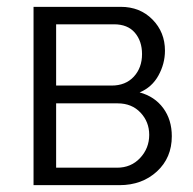

<svg xmlns="http://www.w3.org/2000/svg" viewBox="-20 -541 563 561"><path d="M78 -521H333Q389 -521 425.5 -484Q462 -447 462 -393Q462 -355 443 -320.5Q424 -286 388 -271Q432 -259 457 -225Q482 -191 482 -143Q482 -80 438.5 -40Q395 0 329 0H78ZM144 -291H306Q347 -291 371 -317Q395 -343 395 -383Q395 -421 374 -445.5Q353 -470 313 -470H144ZM144 -51H322Q363 -51 389.5 -79.5Q416 -108 416 -147Q416 -185 390.5 -212Q365 -239 324 -239H144Z"/></svg>

Font: Raleway
Style: Regular
Weight: 400
Designer: Matt McInerney, Pablo Impallari, Rodrigo Fuenzalida
Foundry: Matt McInerney, Pablo Impallari, Rodrigo Fuenzalida
Version: Version 1.000;PS 001.001;hotconv 1.0.56; ttfautohint (v1.5)